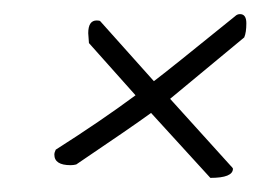

<svg xmlns="http://www.w3.org/2000/svg" viewBox="-20 -440 396 272"><path d="M106 -379 105 -393Q105 -411 117 -411Q121 -411 122 -410L198 -325Q218 -340 313 -417Q316 -420 320 -420Q329 -420 329 -407Q329 -394 326 -387L221 -300L306 -206Q310 -202 310 -201Q310 -188 278 -188L194 -280Q168 -261 88 -207Q84 -206 80 -206Q57 -206 57 -221Q57 -224 59 -228Q122 -268 172 -305Z"/></svg>

Font: Mrs Saint Delafield
Style: Regular
Weight: 400
Designer: Alejandro Paul
Foundry: Alejandro Paul
Version: Version 1.001